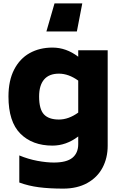

<svg xmlns="http://www.w3.org/2000/svg" viewBox="-20 -863 726 1134"><path d="M30 0ZM616 -566V-2Q616 70 585.5 127.5Q555 185 495.5 218Q436 251 353 251Q272 251 210 243Q148 235 94 215V55Q147 77 201 87Q255 97 298 97Q373 97 407.5 69Q442 41 442 -12V-57Q371 -3 290 -3Q171 -3 100.5 -73.5Q30 -144 30 -293Q30 -387 63.5 -452Q97 -517 155.5 -549.5Q214 -582 290 -582Q371 -582 442 -528V-566ZM442 -198V-387Q385 -428 328 -428Q270 -428 240.5 -393.5Q211 -359 211 -293Q211 -218 239.5 -187.5Q268 -157 328 -157Q385 -157 442 -198ZM302 -843H466L434 -677H254Z"/></svg>

Font: Biryani Heavy
Style: Regular
Weight: 900
Designer: Dan Reynolds and Mathieu Réguer
Foundry: Dan Reynolds and Mathieu Réguer
Version: Version 1.003; ttfautohint (v1.1) -l 5 -r 5 -G 72 -x 0 -D la